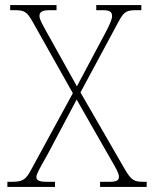

<svg xmlns="http://www.w3.org/2000/svg" viewBox="-20 -734 605 754"><path d="M9 0H196V-20H163C130 -20 123 -28 123 -39C123 -50 134 -70 166 -126L281 -343L413 -112C439 -68 447 -52 447 -40C447 -29 443 -20 410 -20H373V0H556V-20H546C508 -20 497 -24 471 -68L296 -371L445 -648C468 -691 478 -694 520 -694H535V-714H358V-694H385C414 -694 420 -685 420 -671C420 -657 411 -639 397 -611L282 -395L161 -612C144 -643 135 -659 135 -671C135 -685 143 -694 174 -694H202V-714H20V-694H35C75 -694 85 -690 109 -647L266 -368L102 -67C80 -26 68 -20 22 -20H9Z"/></svg>

Font: Noto Serif SemiCondensed Thin
Style: Regular
Weight: 100
Width: 4
Designer: Monotype Design Team
Foundry: Monotype Imaging Inc.
Version: Version 2.015